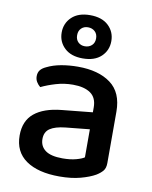

<svg xmlns="http://www.w3.org/2000/svg" viewBox="-83 -780 677 857"><g transform="rotate(10 255.5 -351.5)"><path d="M245 -67Q280 -67 306 -74Q332 -81 343 -89V-216L234 -205Q188 -200 165 -184.5Q142 -169 142 -137Q142 -104 167 -85.5Q192 -67 245 -67ZM243 -482Q336 -482 391 -441.5Q446 -401 446 -314V-81Q446 -58 435.5 -45.5Q425 -33 407 -22Q381 -7 340 4Q299 15 245 15Q148 15 93.5 -23Q39 -61 39 -135Q39 -201 81.5 -236Q124 -271 204 -279L343 -293V-315Q343 -359 314.5 -379Q286 -399 235 -399Q195 -399 158 -388Q121 -377 92 -363Q82 -371 75 -382.5Q68 -394 68 -408Q68 -425 76.5 -436Q85 -447 103 -455Q131 -469 167 -475.5Q203 -482 243 -482ZM144 -620Q144 -662 173.5 -690Q203 -718 256 -718Q310 -718 339.5 -690Q369 -662 369 -620Q369 -578 339.5 -550Q310 -522 256 -522Q203 -522 173.5 -550Q144 -578 144 -620ZM214 -620Q214 -600 226 -588.5Q238 -577 256 -577Q275 -577 287.5 -588.5Q300 -600 300 -620Q300 -640 287.5 -651.5Q275 -663 256 -663Q238 -663 226 -651.5Q214 -640 214 -620Z"/></g></svg>

Font: Baloo Chettan 2 Medium
Style: Regular
Weight: 500
Designer: Maithili Shingre, Unnati Kotecha and Ek Type
Foundry: Ek Type
Version: Version 1.640;hotconv 1.0.111;makeotfexe 2.5.65597; ttfautoh